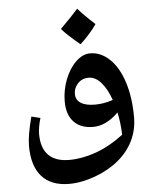

<svg xmlns="http://www.w3.org/2000/svg" viewBox="-65 -730 896 1123"><g transform="rotate(-5 383.5 -168.5)"><path d="M628.9 80.1Q626 6.8 612.8 -51.8Q541 20 463.9 20Q391.6 20 351.3 -22.2Q311 -64.5 311 -142.1Q311 -208.5 335.2 -271Q359.4 -333.5 399.4 -371.8Q439.5 -410.2 482.9 -410.2Q545.9 -410.2 597.7 -360.8Q649.4 -311.5 678.2 -221.7Q707 -131.8 707 -16.1Q707 58.6 675.8 122.1Q644.5 185.5 586.4 233.4Q528.3 281.2 448.2 310.5Q368.2 339.8 295.9 339.8Q190.4 339.8 135.3 278.1Q80.1 216.3 80.1 98.1Q80.1 37.1 108.9 -71.8L161.1 -59.1Q145 -4.9 145 34.2Q145 115.7 186 158Q227.1 200.2 309.1 200.2Q384.8 200.2 466.8 170.7Q548.8 141.1 628.9 80.1ZM486.8 -108.9Q537.6 -108.9 591.8 -127Q568.8 -192.4 535.4 -230.7Q502 -269 461.9 -269Q423.8 -269 398.9 -242.7Q374 -216.3 374 -181.2Q374 -146 403.1 -127.4Q432.1 -108.9 486.8 -108.9ZM529.8 -578.1Q494.1 -525.4 432.6 -467.8Q359.4 -528.3 325.7 -566.9Q396.5 -637.7 430.7 -676.8Q471.2 -630.9 529.8 -578.1Z"/></g></svg>

Font: Sahl Naskh
Style: Bold
Weight: 700
Designer: Pascal Zoghbi
Version: Version 1.001